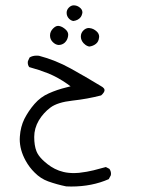

<svg xmlns="http://www.w3.org/2000/svg" viewBox="-20 -386 540 712"><path d="M53.2 129.9Q53.2 170.4 75.2 210Q88.9 234.9 108.4 253.9Q130.4 276.4 158.7 286.6Q191.4 298.3 225.6 305.2Q234.9 305.7 244.1 305.7Q321.3 305.7 383.3 278.3L391.1 263.7Q391.6 261.2 391.6 258.3Q391.6 248.5 385.7 240.2L372.6 233.4Q350.1 239.7 326.7 245.6Q303.2 251.5 273.4 254.9Q263.2 255.9 255.4 255.9Q232.9 255.9 215.6 251.7Q198.2 247.6 183.3 240Q168.5 232.4 156.2 222.7Q144 212.9 136.7 205.6Q121.1 189.9 115.2 174.8Q106.9 153.8 106.9 121.8Q106.9 89.8 124 60.5Q141.1 32.2 167.2 12.7Q193.4 -6.8 248.8 -12.9Q304.2 -19 355 -32.2Q367.7 -43.5 367.7 -51.8Q367.7 -53.2 366.9 -55.4Q366.2 -57.6 364 -59.6Q361.8 -61.5 360.4 -63Q357.9 -64.9 352.5 -67.9Q297.9 -101.1 241.9 -132.1Q186 -163.1 124.5 -179.2Q120.1 -179.7 116.2 -179.7Q100.6 -179.7 89.8 -172.9L83.5 -159.2Q83 -157.2 83 -153.8Q83 -144.5 88.4 -137.2Q124.5 -127.4 159.2 -113.8Q194.8 -99.1 229 -75.2L241.7 -65.9L226.6 -62Q191.9 -53.7 160.6 -39.6Q130.4 -26.4 107.9 -0.5Q85.4 25.4 70.3 55.2Q56.2 84 53.7 119.6Q53.2 125 53.2 129.9ZM347.7 -249.5Q347.7 -261.2 338.4 -269.5Q326.7 -280.3 313 -281.7Q311.5 -282.2 309.6 -282.2Q298.3 -282.2 289.1 -272.9Q279.8 -263.7 279.8 -250.5Q279.8 -237.3 289.6 -226.1Q296.9 -218.3 304.7 -215.3Q307.6 -213.9 311.5 -213.4Q325.7 -215.3 335.9 -223.6Q345.7 -231.4 347.2 -246.1Q347.7 -247.6 347.7 -249.5ZM232.4 -251.5Q232.9 -254.4 232.9 -257.3Q232.9 -267.1 224.6 -275.4Q212.4 -287.1 199.7 -289.6Q197.8 -290 195.3 -290Q186.5 -290 176.8 -280.3Q165.5 -269 165.5 -254.6Q165.5 -240.2 175.5 -230.2Q185.5 -220.2 196.8 -219.2Q210.4 -219.2 219.7 -227.5L221.7 -229.5Q230 -237.8 232.4 -251.5ZM285.6 -340.3Q285.6 -351.6 273.4 -359.9Q264.2 -366.2 253.4 -366.2Q243.7 -366.2 235.4 -357.9Q227.1 -349.6 227.1 -338.4Q227.1 -325.7 236.3 -316.4Q243.2 -309.6 252 -308.1Q270.5 -310.5 279.8 -323.2Q283.7 -329.1 285.2 -336.9Q285.6 -338.4 285.6 -340.3Z"/></svg>

Font: Bakudai
Style: ExtraLight
Weight: 200
Version: Version 1.48